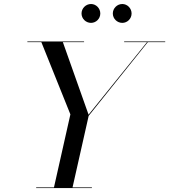

<svg xmlns="http://www.w3.org/2000/svg" viewBox="-20 -962 865 982"><path d="M557 -893C557 -866.5 579 -845 605.5 -845C631.5 -845 653 -866.5 653 -893C653 -919.5 631.5 -941.5 605.5 -941.5C579 -941.5 557 -919.5 557 -893ZM397 -893C397 -866.5 419 -845 445.5 -845C471.5 -845 493 -866.5 493 -893C493 -919.5 471.5 -941.5 445.5 -941.5C419 -941.5 397 -919.5 397 -893ZM165 -3.5V0H450V-3.5H351L433.5 -369.5L736 -746.5H825V-750H615V-746.5H732L433 -375.5L301.5 -746.5H410V-750H120V-746.5H191.5L340 -377L256 -3.5Z"/></svg>

Font: Bodoni* 48pt
Style: Italic
Weight: 400
Italic angle: -13°
Version: Version 2.3